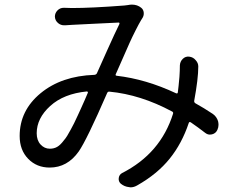

<svg xmlns="http://www.w3.org/2000/svg" viewBox="-20 -762 1023 825"><path d="M253.9 -158.2Q261.7 -167 268.6 -178.2Q275.4 -189.5 284.2 -205.6Q293 -221.7 298.3 -232.4Q303.7 -243.2 314 -265.6Q324.2 -288.1 328.1 -296.4Q332 -304.7 343.8 -331.5Q355.5 -358.4 357.4 -363.3Q358.4 -365.2 356.9 -367.2Q355.5 -369.1 353.5 -369.1Q253.9 -359.4 195.8 -306.6Q137.7 -253.9 137.7 -189.5Q137.7 -159.2 154.3 -141.1Q170.9 -123 194.3 -123Q211.9 -123 225.6 -130.9Q239.3 -138.7 253.9 -158.2ZM894.5 -272.5Q911.1 -260.7 917 -241.2Q918.9 -233.4 918.9 -225.6Q918.9 -214.8 914.1 -204.1Q907.2 -188.5 890.6 -184.6Q886.7 -183.6 881.8 -183.6Q871.1 -183.6 861.3 -191.4Q831.1 -214.8 799.8 -236.3Q793 -240.2 791 -233.4Q761.7 -145.5 709 -80.1Q656.2 -14.6 570.3 34.2Q555.7 43 541 43Q537.1 43 534.2 42Q514.6 40 499 27.3Q488.3 17.6 490.2 2.9Q492.2 -11.7 504.9 -18.6Q669.9 -102.5 723.6 -273.4Q725.6 -280.3 718.8 -283.2Q584 -355.5 450.2 -368.2Q443.4 -369.1 440.4 -362.3Q352.5 -160.2 318.4 -111.3Q269.5 -42 193.4 -42Q137.7 -42 101.1 -79.6Q64.5 -117.2 64.5 -177.7Q64.5 -287.1 154.3 -361.3Q244.1 -435.5 385.7 -440.4Q393.6 -441.4 396.5 -447.3Q403.3 -462.9 439.5 -543.5Q475.6 -624 493.2 -659.2Q494.1 -661.1 492.7 -663.6Q491.2 -666 489.3 -665Q465.8 -664.1 389.2 -660.2Q312.5 -656.2 291 -655.3Q274.4 -654.3 259.8 -653.3Q257.8 -653.3 255.9 -653.3Q241.2 -653.3 230.5 -662.1Q216.8 -672.9 215.8 -690.4Q215.8 -706.1 227.5 -717.8Q238.3 -728.5 253.9 -728.5Q254.9 -728.5 255.9 -728.5Q273.4 -727.5 289.1 -727.5Q373 -727.5 513.7 -738.3Q521.5 -739.3 529.3 -740.2Q539.1 -742.2 546.9 -742.2Q570.3 -742.2 586.9 -728.5Q596.7 -720.7 597.7 -707Q598.6 -693.4 590.8 -682.6Q588.9 -678.7 585.9 -674.8Q577.1 -660.2 562.5 -631.3Q547.9 -602.5 537.6 -579.6Q527.3 -556.6 506.8 -509.8Q486.3 -462.9 477.5 -443.4Q474.6 -437.5 481.4 -436.5Q607.4 -421.9 736.3 -361.3Q743.2 -358.4 744.1 -365.2Q747.1 -386.7 751 -431.6Q752.9 -458 752.9 -481.4Q753.9 -498 765.6 -509.3Q777.3 -520.5 793 -518.6Q810.5 -516.6 821.3 -502.9Q832 -491.2 832 -476.6Q832 -423.8 814.5 -329.1Q813.5 -322.3 819.3 -318.4Q856.4 -297.9 894.5 -272.5Z"/></svg>

Font: Gen Jyuu Gothic P Regular
Style: Regular
Weight: 400
Designer: [Source Han Sans]
Ryoko NISHIZUKA  (kana & ideographs); Paul D. Hunt (Latin, Greek & Cyrillic); Wenlong ZHANG  (bopomofo
Version: Version 1.002.20150607